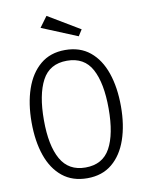

<svg xmlns="http://www.w3.org/2000/svg" viewBox="-99 -989 813 1069"><g transform="rotate(-10 307.5 -454.0)"><path d="M560.5 -351.3Q560.5 -246.2 532.3 -164.4Q504.1 -82.6 447.9 -36.2Q391.8 10.3 307.7 10.3Q224.1 10.3 167.7 -35.1Q111.3 -80.5 83.1 -161.5Q54.9 -242.6 54.9 -349.7Q54.9 -455.4 83.1 -537.7Q111.3 -620 167.7 -667.2Q224.1 -714.4 307.7 -714.4Q391.8 -714.4 447.9 -668.5Q504.1 -622.6 532.3 -540.8Q560.5 -459 560.5 -351.3ZM490.8 -351.3Q490.8 -495.4 448.2 -574.6Q405.6 -653.8 307.7 -653.8Q209.7 -653.8 167.2 -573.8Q124.6 -493.8 124.6 -349.7Q124.6 -206.2 168.7 -128.2Q212.8 -50.3 307.7 -50.3Q405.1 -50.3 447.9 -128.5Q490.8 -206.7 490.8 -351.3ZM239.5 -919.5 419.5 -811.8 396.9 -776.4 195.4 -859.5Z"/></g></svg>

Font: Fira Code Light
Style: Regular
Weight: 300
Monospace: yes
Designer: Carrois Corporate, Edenspiekermann AG, Nikita Prokopov
Foundry: Carrois Corporate, Edenspiekermann AG, Nikita Prokopov
Version: Version 6.000; ttfautohint (v1.8.2) -l 8 -r 50 -G 200 -x 14 